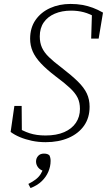

<svg xmlns="http://www.w3.org/2000/svg" viewBox="-20 -708 549 975"><path d="M34 -38 53 -170H90L91 -37L59 -66Q95 -43 130 -31.5Q165 -20 211 -20Q267 -20 306 -37Q345 -54 365.5 -84.5Q386 -115 386 -155Q386 -187 374.5 -211Q363 -235 336 -260.5Q309 -286 263 -320Q216 -356 187.5 -386.5Q159 -417 146 -447Q133 -477 133 -511Q133 -567 160.5 -606.5Q188 -646 234.5 -667Q281 -688 338 -688Q371 -688 398.5 -683Q426 -678 451.5 -668.5Q477 -659 503 -644L481 -512H443L447 -644L472 -617Q436 -638 405.5 -646Q375 -654 341 -654Q294 -654 258 -638.5Q222 -623 202 -594Q182 -565 182 -523Q182 -491 193 -466.5Q204 -442 228 -418.5Q252 -395 292 -365Q344 -325 375.5 -294Q407 -263 421 -233Q435 -203 435 -166Q435 -110 407 -70Q379 -30 328.5 -8Q278 14 212 14Q175 14 142 7Q109 0 81.5 -11.5Q54 -23 34 -38ZM237 109Q237 137 225.5 164Q214 191 191.5 212.5Q169 234 135 247L124 226Q146 215 161.5 203Q177 191 186.5 176Q196 161 202 142L207 163Q183 155 173 141.5Q163 128 163 112Q163 96 173.5 84Q184 72 203 72Q214 72 220.5 74.5Q227 77 231 81Q234 87 235.5 94Q237 101 237 109Z"/></svg>

Font: Source Serif 4 18pt Light
Style: Italic
Weight: 300
Italic angle: -12°
Designer: Frank Grießhammer
Foundry: Adobe Systems Incorporated
Version: Version 4.004;hotconv 1.0.116;makeotfexe 2.5.65601